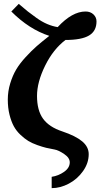

<svg xmlns="http://www.w3.org/2000/svg" viewBox="-20 -746 525 985"><path d="M435.1 44.9Q435.1 90.8 406 131.8Q377 172.9 333.3 196Q289.6 219.2 245.1 219.2V161.1Q279.3 156.2 308.6 135.7Q337.9 115.2 337.9 86.9Q337.9 63.5 308.8 43.9Q279.8 24.4 259.8 21Q234.9 16.6 216.6 12.2Q198.2 7.8 171.4 -1.7Q144.5 -11.2 125.2 -22.9Q106 -34.7 85 -54.4Q64 -74.2 50.8 -98.4Q37.6 -122.6 28.8 -157.7Q20 -192.9 20 -234.9Q20 -277.8 32.5 -318.4Q44.9 -358.9 63.2 -389.6Q81.5 -420.4 112.1 -453.6Q142.6 -486.8 168.5 -509.3Q194.3 -531.7 232.9 -562Q129.4 -595.7 38.1 -687L76.2 -726.1Q106.9 -699.7 122.6 -687.3Q138.2 -674.8 167 -654.3Q195.8 -633.8 222.4 -622.6Q249 -611.3 275.9 -606.9Q350.1 -687 418.9 -687Q443.8 -687 459.5 -672.1Q475.1 -657.2 475.1 -636.2Q475.1 -586.9 437 -564Q398.9 -541 315.9 -541Q252.9 -493.2 211.4 -408.9Q169.9 -324.7 169.9 -253.9Q169.9 -179.7 200.9 -137Q231.9 -94.2 299.8 -71.8Q368.2 -48.8 401.6 -20.8Q435.1 7.3 435.1 44.9Z"/></svg>

Font: Veleka
Style: Bold
Weight: 700
Designer: Stefan Peev, Context Ltd, 2016; SIL International, 1997-2014.
Foundry: Stefan Peev, Context Ltd, 2016
Version: Version 1.000